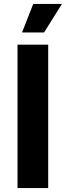

<svg xmlns="http://www.w3.org/2000/svg" viewBox="-20 -956 335 976"><path d="M69 0V-729H225V0ZM92 -791 149 -936H295L204 -791Z"/></svg>

Font: Mona Sans ExtraLight
Style: Bold
Weight: 700
Version: Version 2.000